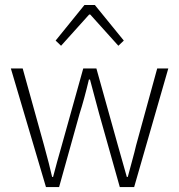

<svg xmlns="http://www.w3.org/2000/svg" viewBox="-20 -757 725 777"><path d="M205.1 -592.8 321.8 -736.8H363.8L481 -592.8L459 -571.8L345.2 -698.2H340.8L227.1 -571.8ZM166 0 23.9 -480H71.8L158.2 -168.9Q180.2 -88.9 190.9 -41H194.8Q210 -99.6 230 -168.9L316.9 -480H370.1L457 -168.9Q463.9 -144 476.6 -99.6Q489.3 -55.2 493.2 -41H497.1Q502 -60.1 513.7 -102.5Q525.4 -145 530.8 -168.9L616.2 -480H661.1L522.9 0H464.8L380.9 -297.9Q374 -322.3 362.3 -367.2Q350.6 -412.1 344.2 -435.1H339.8Q320.8 -355 301.8 -295.9L219.2 0Z"/></svg>

Font: SourceSansPro-Light
Style: Regular
Weight: 300
Designer: Paul D. Hunt
Foundry: Adobe Systems Incorporated
Version: Version 2.020;PS 2.0;hotconv 1.0.86;makeotf.lib2.5.63406